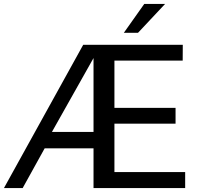

<svg xmlns="http://www.w3.org/2000/svg" viewBox="-20 -949 1014 969"><path d="M914.5 -80.5V0H452V-200.5H205.5L94.5 0H0L400 -723H902.5L902 -643H557.5V-404.5H866V-325H557.5V-80.5ZM452 -283V-656L242 -283ZM708 -929H813L676.5 -783.5H605Z"/></svg>

Font: Public Sans
Style: Regular
Weight: 400
Designer: The Public Sans project authors (U.S. Web Design System). Libre Franklin designed by Pablo Impallari and Rodrigo Fuenzal
Version: Version 1.008; ttfautohint (v1.8.1) -l 8 -r 50 -G 200 -x 14 